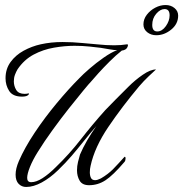

<svg xmlns="http://www.w3.org/2000/svg" viewBox="-20 -734 728 763"><path d="M84 9Q66 9 54 -3.5Q42 -16 42 -40Q42 -64 55 -94Q78 -147 118 -207Q158 -267 205.5 -324Q253 -381 295 -423Q309 -438 335.5 -461Q362 -484 392 -505Q422 -526 446 -535Q437 -534 415.5 -538Q394 -542 380 -544Q364 -546 336 -549Q308 -552 276 -552Q237 -552 194 -544.5Q151 -537 113.5 -517Q76 -497 50 -459Q44 -449 39.5 -437Q35 -425 35 -411Q35 -392 44.5 -376.5Q54 -361 78 -361Q82 -361 86 -361.5Q90 -362 94 -363Q95 -363 95 -362Q95 -356 84 -352Q80 -351 76 -350.5Q72 -350 68 -350Q31 -350 16.5 -372.5Q2 -395 2 -423Q2 -460 22 -487.5Q42 -515 74 -532.5Q106 -550 142 -558Q183 -567 228 -567Q248 -567 268 -566Q288 -565 308 -563Q337 -561 369.5 -557.5Q402 -554 434 -554Q448 -554 460.5 -555Q473 -556 486 -558Q491 -557 486 -546Q481 -535 464 -533Q440 -514 415.5 -489.5Q391 -465 371.5 -443.5Q352 -422 342 -410Q335 -403 311 -374Q287 -345 254.5 -304Q222 -263 189 -217.5Q156 -172 130 -130Q110 -98 99 -70.5Q88 -43 88 -27Q88 -10 104 -10Q124 -10 149 -26Q174 -42 202 -70Q255 -121 301 -180Q347 -239 398 -296Q419 -318 440 -339Q461 -360 483 -382L491 -390Q517 -416 547.5 -437Q578 -458 600 -458Q590 -449 570.5 -430.5Q551 -412 533 -391Q465 -310 410.5 -229.5Q356 -149 340 -75Q337 -63 337 -49Q337 -36 341.5 -27Q346 -18 358 -18Q367 -18 381 -25Q410 -42 430 -62.5Q450 -83 475 -111Q479 -111 479 -105Q479 -96 475 -91Q429 -37 399 -17.5Q369 2 334 2Q307 2 296.5 -16Q286 -34 286 -57Q286 -74 290 -90.5Q294 -107 298 -120Q309 -146 326 -175.5Q343 -205 363 -233Q335 -201 312 -172Q289 -143 265 -115Q241 -87 210 -57Q179 -27 146 -9Q113 9 84 9ZM601 -594Q580 -594 565 -606Q550 -618 550 -637Q550 -658 563.5 -675.5Q577 -693 597 -703.5Q617 -714 638 -714Q659 -714 673.5 -702Q688 -690 688 -672Q688 -639 660.5 -616.5Q633 -594 601 -594ZM605 -609Q624 -609 639 -630Q654 -651 654 -673Q654 -698 634 -698Q617 -698 601 -679.5Q585 -661 585 -635Q585 -609 605 -609Z"/></svg>

Font: Luxurious Script
Style: Regular
Weight: 400
Designer: Robert E. Leuschke
Foundry: Robert E. Leuschke
Version: Version 1.010; ttfautohint (v1.8.3)